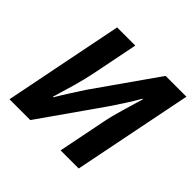

<svg xmlns="http://www.w3.org/2000/svg" viewBox="-162 -819 986 986"><g transform="rotate(45 331.0 -326.0)"><path d="M28.6 0 158.6 -651.8H290.6L240.7 -401.9Q229.2 -345.2 211.2 -282.2Q193.2 -219.1 177.1 -167H181.1Q205.4 -208.2 227.8 -242.8Q250.2 -277.4 273.1 -313L510.8 -651.8H661.9L531.5 0H399.9L449.8 -249.8Q460.8 -307.5 479.1 -368.7Q497.4 -429.8 513.4 -484.8H509.4Q486.1 -443.2 463.7 -409.3Q441.3 -375.4 417.4 -338.8L179.8 0Z"/></g></svg>

Font: Source Sans 3 VF
Style: Italic
Weight: 200
Italic angle: -11°
Designer: Paul D. Hunt
Foundry: Adobe Systems Incorporated
Version: Version 3.042;hotconv 1.0.118;makeotfexe 2.5.65603